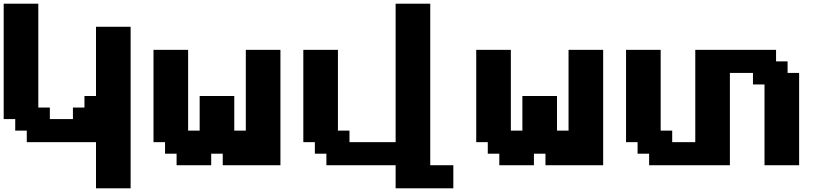

<svg xmlns="http://www.w3.org/2000/svg" viewBox="-20 -895 4473 1040"><path d="M500 125H687.5V-750H500V-375H437.5V-312.5H375V-250H250V-312.5H187.5V-875H0V-250H62.5V-187.5H125V-125H500Z M1186.5 0H1499V-625H1311.5V-187.5H1249V-375H1061.5V-187.5H999V-625H811.5V-125H874V-62.5H936.5V0H1124V-62.5H1186.5Z M2123 125H2435.5V0H2310.5V-875H2123V-125H1873V-187.5H1810.5V-625H1623V-125H1685.5V-62.5H1748V0H2123Z M2934.6 0H3247.1V-625H3059.6V-187.5H2997.1V-375H2809.6V-187.5H2747.1V-625H2559.6V-125H2622.1V-62.5H2684.6V0H2872.1V-62.5H2934.6Z M4121.1 0H4308.6V-500H4246.1V-562.5H4183.6V-625H3746.1V-125H3621.1V-187.5H3558.6V-625H3371.1V-125H3433.6V-62.5H3496.1V0H3933.6V-500H4058.6V-437.5H4121.1Z"/></svg>

Font: Faithful 32x
Style: Semibold
Weight: 400
Foundry: Faithful Resource Pack
Version: Version 1.0; January 27, 2023